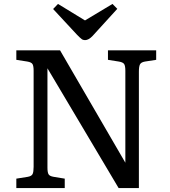

<svg xmlns="http://www.w3.org/2000/svg" viewBox="-20 -956 864 976"><path d="M412.1 -752Q402.3 -752 394.8 -757.6Q387.2 -763.2 371.1 -779.8L250 -910.2L274.9 -936L412.1 -852.1L551.8 -936L576.2 -911.1L451.2 -773.9Q430.7 -752 412.1 -752ZM63 0V-47.9L121.1 -57.1Q140.6 -60.5 145.8 -71.5Q150.9 -82.5 150.9 -107.9V-596.2Q150.9 -620.6 145.3 -630.1Q139.6 -639.6 119.1 -643.1L63 -651.9V-700.2H285.2L617.2 -128.9V-596.2Q617.2 -620.6 611.3 -630.1Q605.5 -639.6 584 -643.1L528.8 -651.9V-700.2H773.9V-651.9L716.8 -643.1Q696.8 -639.6 691.4 -628.4Q686 -617.2 686 -591.8V0H583L221.2 -608.9V-104Q221.2 -79.6 226.8 -70.1Q232.4 -60.5 252.9 -57.1L309.1 -47.9V0Z"/></svg>

Font: Literata Book
Style: Regular
Weight: 400
Designer: Latin by Veronika Burian and Jose Scaglione. Greek by Irene Vlachou. Cyrillic by Vera Evstafieva
Foundry: TypeTogether
Version: Version 2.003;PS 002.003;hotconv 1.0.88;makeotf.lib2.5.64775